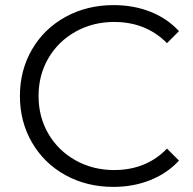

<svg xmlns="http://www.w3.org/2000/svg" viewBox="-20 -726 756 752"><path d="M425 -706Q503 -706 569 -680Q635 -654 681 -604L634 -557Q552 -640 427 -640Q344 -640 276 -602Q208 -564 169.5 -498Q131 -432 131 -350Q131 -268 169.5 -202Q208 -136 276 -98Q344 -60 427 -60Q553 -60 634 -144L681 -97Q635 -47 568.5 -20.5Q502 6 424 6Q320 6 236.5 -40Q153 -86 105.5 -167.5Q58 -249 58 -350Q58 -451 105.5 -532.5Q153 -614 237 -660Q321 -706 425 -706Z"/></svg>

Font: APTA Sans Regular
Style: Regular
Weight: 400
Version: Version 7.200